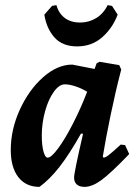

<svg xmlns="http://www.w3.org/2000/svg" viewBox="-20 -717 531 749"><path d="M451 -153 468 -151 484 -116Q411 -40 375 -14Q339 12 310 12Q290 12 279.5 2.5Q269 -7 269 -24Q269 -44 304 -195L296 -196Q251 -116 212.5 -66.5Q174 -17 134 12Q81 12 51.5 -26Q22 -64 22 -132Q22 -212 57.5 -289.5Q93 -367 148.5 -416Q204 -465 262 -465L349 -448L357 -470L368 -476L445 -463L453 -446Q431 -362 411.5 -268Q392 -174 381 -106L384 -102Q391 -102 404 -112Q417 -122 451 -153ZM320 -359Q299 -372 275 -380Q251 -388 233 -388Q211 -388 190 -359Q169 -330 156 -283.5Q143 -237 143 -188Q143 -151 149.5 -126.5Q156 -102 166 -102Q180 -102 207 -138.5Q234 -175 264.5 -234.5Q295 -294 320 -359ZM400 -697 417 -694 439 -660Q419 -607 378.5 -571.5Q338 -536 281 -536Q223 -536 192 -571.5Q161 -607 153 -660L183 -694L200 -697Q210 -663 234 -646Q258 -629 292 -629Q326 -629 354.5 -646Q383 -663 400 -697Z"/></svg>

Font: Alegreya
Style: Bold Italic
Weight: 700
Italic angle: -7°
Designer: Juan Pablo del Peral
Foundry: Huerta Tipografica
Version: Version 2.007; ttfautohint (v1.6)